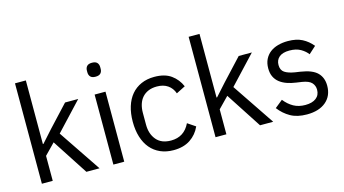

<svg xmlns="http://www.w3.org/2000/svg" viewBox="-83 -1047 2450 1367"><g transform="rotate(-15 1142.0 -364.0)"><path d="M85 -740H165V-271H169L248 -359L394 -516H491L300 -312L510 0H413L242 -263L165 -184V0H85Z M652 -637Q626 -637 614.5 -649.5Q603 -662 603 -682V-695Q603 -715 614.5 -727.5Q626 -740 652 -740Q678 -740 689.5 -727.5Q701 -715 701 -695V-682Q701 -662 689.5 -649.5Q678 -637 652 -637ZM612 -516H692V0H612Z M1054 12Q1000 12 957 -7Q914 -26 884.5 -61Q855 -96 839.5 -146Q824 -196 824 -258Q824 -320 839.5 -370Q855 -420 884.5 -455Q914 -490 957 -509Q1000 -528 1054 -528Q1131 -528 1177.5 -494.5Q1224 -461 1247 -407L1180 -373Q1166 -413 1134 -435Q1102 -457 1054 -457Q1018 -457 991 -445.5Q964 -434 946 -413.5Q928 -393 919 -364.5Q910 -336 910 -302V-214Q910 -146 946.5 -102.5Q983 -59 1054 -59Q1151 -59 1194 -149L1252 -110Q1227 -54 1177.5 -21Q1128 12 1054 12Z M1365 -740H1445V-271H1449L1528 -359L1674 -516H1771L1580 -312L1790 0H1693L1522 -263L1445 -184V0H1365Z M2037 12Q1965 12 1916.5 -15.5Q1868 -43 1833 -89L1890 -135Q1920 -97 1957 -76.5Q1994 -56 2043 -56Q2094 -56 2122.5 -78Q2151 -100 2151 -140Q2151 -170 2131.5 -191.5Q2112 -213 2061 -221L2020 -227Q1984 -232 1954 -242.5Q1924 -253 1901.5 -270.5Q1879 -288 1866.5 -314Q1854 -340 1854 -376Q1854 -414 1868 -442.5Q1882 -471 1906.5 -490Q1931 -509 1965 -518.5Q1999 -528 2038 -528Q2101 -528 2143.5 -506Q2186 -484 2218 -445L2165 -397Q2148 -421 2115 -440.5Q2082 -460 2032 -460Q1982 -460 1956.5 -438.5Q1931 -417 1931 -380Q1931 -342 1956.5 -325Q1982 -308 2030 -300L2070 -294Q2156 -281 2192 -244.5Q2228 -208 2228 -149Q2228 -74 2177 -31Q2126 12 2037 12Z"/></g></svg>

Font: IBM Plex Sans KR
Style: Regular
Weight: 400
Designer: Mike Abbink; Paul van der Laan; Pieter van Rosmalen; Wujin Sim; Chorong Kim; Dohee Lee;
Foundry: Sandoll Inc.
Version: Version 1.000